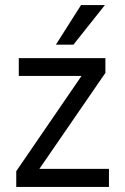

<svg xmlns="http://www.w3.org/2000/svg" viewBox="-20 -736 493 756"><path d="M409 0H44V-62L301 -437H54V-507H395V-449L135 -71H409ZM269 -560H200L299 -716H393Z"/></svg>

Font: Hind Vadodara
Style: Regular
Weight: 400
Designer: Hitesh Malaviya
Foundry: Indian Type Foundry
Version: Version 1.001;PS 1.0;hotconv 1.0.86;makeotf.lib2.5.63406; tt